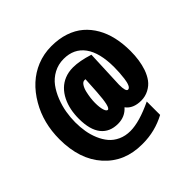

<svg xmlns="http://www.w3.org/2000/svg" viewBox="-202 -896 1150 1150"><g transform="rotate(-45 373.0 -320.5)"><path d="M363.3 79.6Q215.8 79.6 125.5 -20.8Q35.2 -121.1 35.2 -292Q35.2 -429.7 98.1 -538.1Q165 -653.8 272.9 -697.8Q330.6 -721.2 394.8 -721.2Q459 -721.2 510.5 -703.9Q562 -686.5 598.9 -655Q635.7 -623.5 661.1 -579.1Q710.4 -492.7 710.4 -365.2Q710.4 -287.1 689.5 -225.6Q677.2 -190.9 658.9 -166Q640.6 -141.1 610.4 -125.2Q580.1 -109.4 545.9 -109.4Q477.5 -109.4 446.3 -152.3Q408.7 -109.4 349.1 -109.4Q279.3 -109.4 241.7 -156.5Q204.1 -203.6 204.1 -296.9Q204.1 -377 233.4 -436.5Q266.1 -502 325.7 -526.4Q357.9 -539.6 397 -539.6Q452.1 -539.6 528.8 -515.1L518.6 -271Q518.6 -211.9 536.1 -211.9Q547.9 -211.9 555.7 -229.2Q563.5 -246.6 566.9 -274.4Q572.8 -322.3 572.8 -365.7Q572.8 -488.8 526.4 -552Q480 -615.2 393.6 -615.2Q347.2 -615.2 308.8 -594.5Q270.5 -573.7 246.1 -540.8Q221.7 -507.8 204.8 -465.1Q188 -422.4 180.9 -380.1Q173.8 -337.9 173.8 -296.9Q173.8 -255.9 180.2 -218.3Q186.5 -180.7 201.4 -145.3Q216.3 -109.9 238.5 -83.7Q260.7 -57.6 294.9 -42Q329.1 -26.4 371.1 -26.4Q447.3 -26.4 564.9 -82.5V30.8Q473.6 79.6 370.6 79.6Q367.2 79.6 363.3 79.6ZM391.6 -437Q377.9 -437 367.2 -420.9Q356.4 -404.8 350.6 -380.9Q339.8 -334 339.8 -295.7Q339.8 -257.3 346.9 -234.6Q354 -211.9 364.7 -211.9Q386.2 -211.9 394 -334Q394.5 -343.3 396.7 -379.6Q398.9 -416 399.9 -436.5Q397.9 -437 391.6 -437Z"/></g></svg>

Font: Open Sans Hebrew Condensed Extra Bold
Style: Regular
Weight: 800
Width: 3
Foundry: Ascender Corporation, Yanek Iontef
Version: Version 2.001;PS 002.001;hotconv 1.0.70;makeotf.lib2.5.58329